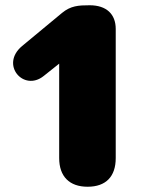

<svg xmlns="http://www.w3.org/2000/svg" viewBox="-20 -700 540 730"><path d="M313 10C383 10 420 -29 420 -99V-590C420 -646 385 -680 321 -680C278 -680 249 -678 216 -651L64 -525C-21 -454 70 -350 146 -411L205 -458V-99C205 -29 244 10 313 10Z"/></svg>

Font: SN Pro Black
Style: Regular
Weight: 900
Designer: Tobias Whetton
Foundry: Supernotes
Version: Version 1.001;Glyphs 3.2 (3249)